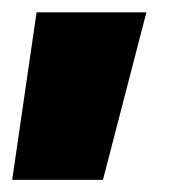

<svg xmlns="http://www.w3.org/2000/svg" viewBox="-20 -196 280 315"><path d="M148.9 99.1H0L40 -175.8H220.2Z"/></svg>

Font: Syncopate
Style: Bold
Weight: 700
Designer: Astigmatic (AOETI)
Foundry: Astigmatic (AOETI)
Version: Version 1.001 2011